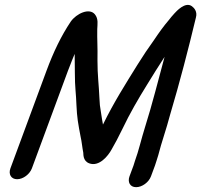

<svg xmlns="http://www.w3.org/2000/svg" viewBox="-20 -693 834 796"><path d="M279.9 -446C282.8 -453.9 285.4 -460.1 289.6 -469.5C290.8 -425.5 289.3 -354.6 293.1 -318.3C297 -279.9 296.7 -230.4 302.4 -193.4C305.7 -172.1 309.3 -150.2 314.2 -126.2C318.9 -106.8 320.9 -81.4 325.3 -59.6C326.2 -55.1 322.7 -25.7 350.2 -15.7C391 -0.8 428.2 -46.4 442.7 -73.4C460.6 -104.1 466.5 -116.6 487.3 -158C519 -224.4 552.8 -282.4 589.7 -341.9C613.4 -380.2 636.7 -418.4 662.3 -457.2C636.4 -362.4 611.1 -259.9 580.6 -163.7C565.6 -116.4 555.1 -67.8 539.2 -25C536.9 -18.7 535.3 -11.7 533.6 -7L516.9 38C508.4 61 518.3 83 544.3 83C569.1 83 596.8 62.8 605.9 38L622.6 -7C624.9 -13.2 626.9 -19.6 629.4 -28C631.4 -33.7 634.5 -43.2 636.1 -49.4C649.8 -103.8 669.2 -156 684.9 -216.3C725.7 -353.3 760.6 -488.2 792.2 -620.1C799.2 -644.5 785.3 -660.1 775.7 -667.1C747.8 -687.7 710.7 -645.3 703.6 -637.9C693.9 -627.6 686 -617.7 680.9 -611C657.8 -584.1 638.7 -557.1 617.6 -525.7C594.8 -494 573.1 -462 549.6 -424.1C499.6 -343.4 452 -268.9 406.9 -176.6C405.6 -182.5 404.2 -189.9 403.2 -197.4L397.2 -236.1C394.7 -248.2 393.1 -263.4 392.3 -284.5C390 -340.6 383.9 -381.9 384.1 -442.4C385.2 -500.6 382.3 -527.8 383.2 -572.3C383.6 -590.7 389.1 -614.7 373.3 -633.7C350 -661.8 296.7 -636.7 273.3 -603.5C233.2 -543.6 201 -475.9 172.9 -400L23.2 5C14.2 29.1 25.8 50 51 50C76.2 50 103.2 29.1 112.2 5L261.9 -400C267.9 -416.1 274.5 -431.3 279.9 -446Z"/></svg>

Font: Just Breathe
Style: BdObl7
Weight: 400
Foundry: Cannot Into Space Fonts
Version: Version 0.72